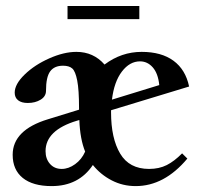

<svg xmlns="http://www.w3.org/2000/svg" viewBox="-20 -613 674 644"><path d="M206.5 -548.8V-592.8H447.3V-548.8ZM153.3 11.2Q90.3 11.2 56.4 -16.1Q22.5 -43.5 22.5 -93.8Q22.5 -176.8 140.6 -212.9L245.1 -245.1V-251Q245.1 -311.5 239 -342.8Q232.9 -374 222.4 -383.3Q211.9 -392.6 191.4 -392.6Q162.1 -392.6 148.2 -373.5Q134.3 -354.5 134.3 -308.6Q134.3 -289.6 116.2 -278.6Q98.1 -267.6 73.2 -267.6Q52.2 -267.6 40.8 -276.6Q29.3 -285.6 29.3 -302.2Q29.3 -330.6 62.7 -363Q96.2 -395.5 145.3 -417.2Q194.3 -439 236.3 -439Q293.5 -439 330.6 -396.5Q387.2 -439 455.1 -439Q521.5 -439 562 -409.2Q602.5 -379.4 614.3 -322.8L352.5 -243.2V-236.3Q352.5 -148.9 383.1 -97.7Q413.6 -46.4 480 -46.4Q513.7 -46.4 539.3 -59.3Q564.9 -72.3 590.8 -98.6L608.4 -81.1Q531.2 11.2 435.1 11.2Q391.6 11.2 354.5 -8.1Q317.4 -27.3 291.5 -59.6Q244.1 11.2 153.3 11.2ZM449.7 -407.2Q415 -407.2 388.9 -373Q362.8 -338.9 355.5 -278.8L514.2 -327.6Q510.3 -366.7 492.4 -387Q474.6 -407.2 449.7 -407.2ZM132.8 -106Q132.8 -80.1 147.7 -63.2Q162.6 -46.4 187 -46.4Q210 -46.4 231.9 -62.3Q253.9 -78.1 265.6 -104.5Q248.5 -146.5 246.1 -210.4L237.8 -208Q132.8 -176.3 132.8 -106Z"/></svg>

Font: Elstob 14pt
Style: Bold
Weight: 700
Designer: Peter S. Baker
Version: Version 1.015